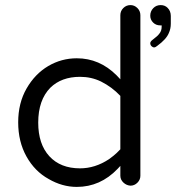

<svg xmlns="http://www.w3.org/2000/svg" viewBox="-20 -733 694 758"><path d="M455.1 -78.1V-39.1Q455.1 -23.4 467.8 -11.7Q479.5 -1 495.1 0Q510.7 0 522.5 -11.7Q534.2 -23.4 534.2 -39.1V-672.9Q534.2 -689.5 522.5 -701.2Q510.7 -712.9 495.1 -712.9Q478.5 -712.9 466.8 -701.2Q455.1 -689.5 455.1 -672.9V-419.9Q442.4 -433.6 440.4 -435.5Q373 -502.9 283.2 -502.9Q222.7 -502.9 170.4 -472.2Q118.2 -441.4 85 -383.8Q51.8 -326.2 51.8 -250Q51.8 -173.8 84.5 -115.2Q117.2 -56.6 171.9 -26.4Q225.6 4.9 283.2 4.9Q376 4.9 444.3 -66.4ZM600.6 -551.8Q636.7 -578.1 646.5 -602.5Q654.3 -619.1 654.3 -639.6V-669.9Q654.3 -689.5 641.6 -702.1Q630.9 -712.9 614.3 -712.9Q596.7 -712.9 585 -700.7Q573.2 -688.5 573.2 -670.9Q573.2 -655.3 584.5 -644Q595.7 -632.8 612.3 -632.8H618.2V-627Q618.2 -611.3 609.4 -600.6Q602.5 -590.8 584 -577.1Q573.2 -569.3 573.2 -562.5Q573.2 -555.7 578.1 -550.8Q583 -545.9 588.4 -545.9Q593.8 -545.9 600.6 -551.8ZM295.9 -68.4Q218.8 -68.4 174.8 -116.2Q130.9 -164.1 130.9 -249Q130.9 -337.9 178.7 -386.7Q222.7 -429.7 295.9 -429.7Q340.8 -429.7 378.9 -411.1Q421.9 -389.6 455.1 -354.5V-143.6Q439.5 -127 428.2 -118.2Q417 -109.4 410.2 -104.5Q355.5 -68.4 295.9 -68.4Z"/></svg>

Font: FakePearl
Style: Light
Weight: 350
Version: Version 1.2